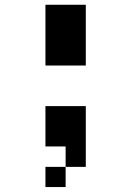

<svg xmlns="http://www.w3.org/2000/svg" viewBox="-20 -629 540 790"><path d="M167 -359.4V-609.4H333V-359.4ZM167 -26.4V-192.4H333V57.6H250V140.6H167V57.6H250V-26.4Z"/></svg>

Font: KH Dot Dougenzaka 12
Style: Regular
Weight: 400
Designer: Original version for X68000 by Keitarou Hiraki (http://hp.vector.co.jp/authors/VA000874/) / TrueType conversion by Homem
Version: Version 1.00.20150527